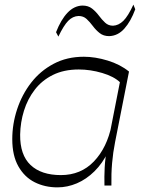

<svg xmlns="http://www.w3.org/2000/svg" viewBox="-20 -801 608 829"><path d="M499 -445Q472 -471 421 -486Q370 -501 320 -501Q256 -501 208.5 -477.5Q161 -454 130 -413.5Q99 -373 83.5 -323Q68 -273 67 -220Q66 -132 112 -88.5Q158 -45 243 -45Q329 -45 385.5 -104Q442 -163 462 -261L447 -146Q423 -96 388 -61.5Q353 -27 312 -9.5Q271 8 228 8Q174 8 130 -14Q86 -36 59.5 -82.5Q33 -129 33 -200Q33 -266 54 -329.5Q75 -393 114.5 -444Q154 -495 211.5 -525.5Q269 -556 342 -556Q391 -556 445 -539.5Q499 -523 537 -492ZM431 0Q430 -38 432 -78Q434 -118 444 -173L509 -504L537 -492L477 -188Q468 -143 464 -97Q460 -51 461 0ZM232 -643 222 -662Q243 -716 271.5 -746Q300 -776 336 -777Q361 -777 377.5 -764Q394 -751 407 -733.5Q420 -716 434 -703Q448 -690 468 -690Q492 -691 512.5 -711Q533 -731 556 -781L564 -761Q545 -709 517 -677.5Q489 -646 451 -645Q427 -645 410.5 -658Q394 -671 381 -688.5Q368 -706 354 -719Q340 -732 319 -732Q294 -731 274.5 -711Q255 -691 232 -643Z"/></svg>

Font: Savate ExtraLight
Style: Italic
Weight: 200
Italic angle: -11°
Designer: Max Esnée
Foundry: Plomb Type
Version: Version 2.000